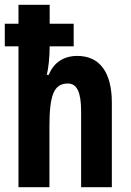

<svg xmlns="http://www.w3.org/2000/svg" viewBox="-23 -780 545 800"><path d="M184 -760H54V-681H-3V-587H54V0H183V-255C183 -387 203 -432 260 -432C298 -432 315 -395 315 -316V0H443V-352C443 -478 393 -547 299 -547C243 -547 201 -520 180 -468H172C179 -497 184 -541 184 -590V-587H284V-681H184Z"/></svg>

Font: Noto Sans Gurmukhi ExtraCondensed
Style: Bold
Weight: 700
Width: 2
Designer: Jelle Bosma - Monotype Design Team
Foundry: Monotype Imaging Inc.
Version: Version 2.004